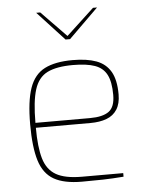

<svg xmlns="http://www.w3.org/2000/svg" viewBox="-54 -805 652 855"><g transform="rotate(-5 272.0 -377.5)"><path d="M278 6Q198 6 152.5 -20Q107 -46 88.5 -106Q70 -166 70 -268Q70 -372 90.5 -430.5Q111 -489 158 -513Q205 -537 283 -537Q347 -537 389 -521.5Q431 -506 452.5 -469Q474 -432 474 -367Q474 -326 457.5 -300Q441 -274 410.5 -262.5Q380 -251 338 -251H94Q94 -165 109 -113.5Q124 -62 164 -39Q204 -16 280 -16H464V0Q413 4 371.5 5Q330 6 278 6ZM94 -273H338Q395 -273 422.5 -293Q450 -313 450 -367Q450 -425 433.5 -457Q417 -489 380.5 -502Q344 -515 283 -515Q209 -515 168 -494.5Q127 -474 110.5 -421.5Q94 -369 94 -273ZM260 -631 140 -761H158L270 -646L394 -761H412L280 -631Z"/></g></svg>

Font: Exo Thin Thin
Style: Regular
Weight: 250
Version: Version 2.000